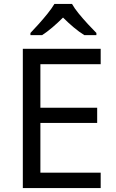

<svg xmlns="http://www.w3.org/2000/svg" viewBox="-20 -1057 596 984"><path d="M496 -93H97V-807H496V-728H187V-505H478V-427H187V-172H496ZM349 -1037Q361 -1015 383.5 -987.5Q406 -960 430.5 -933.5Q455 -907 474 -888V-877H412Q386 -893 358 -916.5Q330 -940 303 -967Q276 -940 249 -917Q222 -894 196 -877H136V-888Q155 -908 178.5 -934Q202 -960 224 -987.5Q246 -1015 259 -1037Z"/></svg>

Font: Noto Sans Kannada UI
Style: Regular
Weight: 400
Designer: Jelle Bosma - Monotype Design Team
Foundry: Monotype Imaging Inc.
Version: Version 2.005; ttfautohint (v1.8.4.7-5d5b)